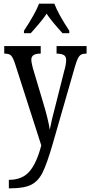

<svg xmlns="http://www.w3.org/2000/svg" viewBox="-20 -786 490 1042"><path d="M28 190Q101 190 140 144.5Q179 99 204 3L61 -442Q50 -475 39.5 -485Q29 -495 6 -495H3V-536H201V-495H198Q150 -495 150 -462Q150 -442 165 -394L213 -233Q242 -138 250 -82Q260 -135 279 -205L329 -403Q339 -436 339 -460Q339 -479 327.5 -486.5Q316 -494 290 -495H287V-536H450V-495H448Q431 -495 421 -490Q411 -485 403 -469.5Q395 -454 386 -422L266 -5Q235 102 211.5 149.5Q188 197 149.5 216.5Q111 236 37 236H28ZM110 -619Q172 -713 192 -766H275Q296 -710 356 -619V-606H319Q318 -607 296 -632Q251 -683 233 -712Q215 -683 170 -632Q148 -607 147 -606H110Z"/></svg>

Font: Noto Serif Cond
Style: Regular
Weight: 400
Width: 3
Designer: Monotype Design Team
Foundry: Monotype Imaging Inc.
Version: Version 1.001